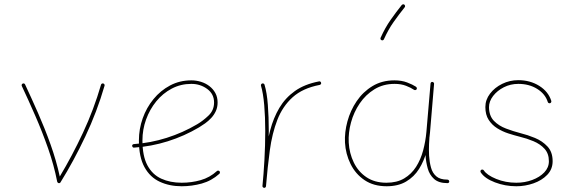

<svg xmlns="http://www.w3.org/2000/svg" viewBox="-20 -875 2696 903"><path d="M86.9 -481.9Q83.5 -480.5 82.3 -477.3Q81.1 -474.1 82.5 -470.7Q113.3 -405.3 146 -330.3Q178.7 -255.4 206.3 -176.8Q233.9 -98.1 249 -20.5Q250 -17.1 253.2 -14.9Q256.3 -12.7 259.8 -13.7Q263.2 -14.6 264.6 -17.6Q326.7 -117.7 381.3 -233.2Q436 -348.6 471.7 -471.7Q472.7 -475.1 470.9 -478.3Q469.2 -481.4 465.8 -482.4Q462.4 -483.4 459.2 -481.7Q456.1 -480 455.1 -476.6Q421.4 -360.4 370.4 -251Q319.3 -141.6 261.2 -44.9Q244.6 -120.6 217.5 -196.3Q190.4 -272 158.9 -343.5Q127.4 -415 98.1 -477.5Q96.7 -481 93.5 -482.2Q90.3 -483.4 86.9 -481.9Z M879.9 -480.5Q921.9 -480.5 954.3 -456.8Q986.8 -433.1 986.8 -393.1Q986.8 -356.4 960.7 -331.5Q934.6 -306.6 907.2 -290.5Q839.4 -250.5 763.7 -226.6Q688 -202.6 609.4 -197.3Q606 -196.8 603.5 -194.6Q601.1 -192.4 601.6 -188.5Q602.1 -185.1 604.5 -182.6Q606.9 -180.2 610.4 -180.7Q690.9 -186 768.8 -210.4Q846.7 -234.9 916 -275.9Q929.7 -284.2 944.8 -294.9Q960 -305.7 973.4 -320.1Q986.8 -334.5 995.1 -352.5Q1003.4 -370.6 1003.4 -393.1Q1003.4 -418 992.9 -437.3Q982.4 -456.5 964.8 -470Q947.3 -483.4 925.3 -490.2Q903.3 -497.1 879.9 -497.1Q825.2 -497.1 780 -473.1Q734.9 -449.2 701.9 -408.9Q668.9 -368.7 651.1 -318.4Q633.3 -268.1 633.3 -214.8Q633.3 -136.7 659.4 -89.1Q685.5 -41.5 731.2 -20.3Q776.9 1 834.5 1Q882.3 1 928.5 -11.7Q974.6 -24.4 1011.7 -57.6Q1014.2 -60.1 1014.4 -63.7Q1014.6 -67.4 1012.2 -69.8Q1010.3 -72.3 1006.3 -72.5Q1002.4 -72.8 1000 -70.3Q966.8 -40 923.8 -27.8Q880.9 -15.6 834.5 -15.6Q780.3 -15.6 738.5 -34.7Q696.8 -53.7 673.3 -97.4Q649.9 -141.1 649.9 -214.8Q649.9 -265.6 667 -313Q684.1 -360.4 714.8 -398.2Q745.6 -436 787.8 -458.3Q830.1 -480.5 879.9 -480.5Z M1490.2 -485.4Q1489.7 -488.8 1486.8 -491Q1483.9 -493.2 1480.5 -492.2Q1412.1 -479 1366.9 -446.8Q1321.8 -414.6 1293.9 -367.7Q1266.1 -320.8 1250.7 -262.2Q1235.4 -203.6 1227.8 -137.2Q1220.2 -70.8 1214.4 -0.5Q1213.9 2.9 1216.3 5.4Q1218.8 7.8 1222.2 8.3Q1226.1 8.8 1228.3 6.3Q1230.5 3.9 1231 0.5Q1238.3 -88.4 1249 -168Q1259.8 -247.6 1284.4 -311.3Q1309.1 -375 1356.4 -417.7Q1403.8 -460.4 1483.4 -475.6Q1486.8 -476.6 1489 -479.2Q1491.2 -481.9 1490.2 -485.4ZM1221.7 8.3Q1225.1 8.8 1227.8 6.6Q1230.5 4.4 1231 1Q1236.3 -51.8 1240.2 -121.1Q1244.1 -190.4 1244.1 -259.8Q1244.1 -324.2 1239.7 -381.8Q1235.4 -439.5 1224.1 -476.6Q1223.1 -480 1220 -481.7Q1216.8 -483.4 1213.4 -482.4Q1210 -481.4 1208.3 -478.3Q1206.5 -475.1 1207.5 -471.7Q1217.8 -437 1222.7 -380.4Q1227.5 -323.7 1227.5 -259.8Q1227.5 -190.9 1223.6 -122.1Q1219.7 -53.2 1214.4 -1Q1213.9 2.4 1216.1 5.1Q1218.3 7.8 1221.7 8.3Z M1991.7 -234.4Q1988.3 -234.9 1985.8 -232.7Q1983.4 -230.5 1982.9 -227.1Q1981.9 -214.4 1981.2 -200.7Q1980.5 -187 1980.7 -172.6Q1981 -158.2 1981.4 -143.1Q1983.4 -112.3 1991.7 -82.5Q2000 -52.7 2021.7 -33.2Q2043.5 -13.7 2084.5 -13.7Q2088.4 -13.7 2090.8 -16.1Q2093.3 -18.6 2092.8 -22Q2092.3 -25.9 2089.8 -28.1Q2087.4 -30.3 2083.5 -30.3Q2049.8 -30.3 2032 -45.7Q2014.2 -61 2007.1 -86.7Q2000 -112.3 1998 -143.1Q1997.6 -157.7 1997.3 -170.9Q1997.1 -184.1 1997.8 -197.5Q1998.5 -210.9 1999.5 -225.1Q2000 -229 1997.6 -231.4Q1995.1 -233.9 1991.7 -234.4ZM1797.4 -15.6Q1742.2 -15.6 1703.6 -41.5Q1665 -67.4 1644 -110.6Q1623 -153.8 1620.1 -204.6Q1617.7 -251 1630.9 -299.3Q1644 -347.7 1671.9 -388.7Q1699.7 -429.7 1741 -455.1Q1782.2 -480.5 1835.9 -480.5Q1866.7 -480.5 1889.9 -471.4Q1913.1 -462.4 1927.2 -452.6Q1930.2 -450.7 1933.8 -451.4Q1937.5 -452.1 1939.5 -455.1Q1941.4 -458 1940.2 -461.7Q1939 -465.3 1936 -467.3Q1920.4 -477.5 1894.5 -487.3Q1868.7 -497.1 1835 -497.1Q1776.4 -497.1 1731.7 -470Q1687 -442.9 1657.5 -399.2Q1627.9 -355.5 1614 -304.2Q1600.1 -252.9 1602.5 -204.6Q1605.5 -150.9 1628.7 -103.8Q1651.9 -56.6 1694.6 -27.8Q1737.3 1 1798.3 1Q1852.5 1 1890.1 -21.2Q1927.7 -43.5 1950.9 -80.6Q1974.1 -117.7 1986.3 -162.6Q1998.5 -207.5 2002.4 -252.4L2021.5 -480.5Q2022 -483.9 2019.5 -486.6Q2017.1 -489.3 2013.7 -489.7Q2010.3 -490.2 2007.8 -488Q2005.4 -485.8 2004.9 -482.4L1985.4 -254.4Q1981.4 -210 1970 -167.2Q1958.5 -124.5 1936.8 -90.3Q1915 -56.2 1880.9 -35.9Q1846.7 -15.6 1797.4 -15.6ZM1881.8 -853Q1879.4 -855.5 1875.7 -854.7Q1872.1 -854 1869.6 -851.6Q1842.3 -817.4 1816.9 -781.2Q1791.5 -745.1 1770 -697.3Q1768.6 -693.8 1769.8 -690.7Q1771 -687.5 1774.4 -686Q1777.8 -684.6 1781 -685.8Q1784.2 -687 1785.6 -690.4Q1806.6 -736.8 1831.3 -771.7Q1856 -806.6 1883.3 -840.8Q1885.7 -843.3 1885 -847.2Q1884.3 -851.1 1881.8 -853Z M2566.9 -389.6Q2570.3 -390.6 2572 -393.8Q2573.7 -397 2572.8 -400.4Q2559.1 -444.3 2516.1 -471.2Q2473.1 -498 2417.5 -498Q2377.4 -498 2342 -480.7Q2306.6 -463.4 2284.7 -434.6Q2262.7 -405.8 2262.7 -371.6Q2262.7 -335.4 2278.3 -311.3Q2293.9 -287.1 2318.6 -271.7Q2343.3 -256.3 2371.3 -247.3Q2399.4 -238.3 2424.8 -231.9Q2457.5 -224.1 2489 -210.9Q2520.5 -197.8 2541 -175.3Q2561.5 -152.8 2561.5 -116.7Q2561.5 -86.9 2539.8 -64.2Q2518.1 -41.5 2483.2 -28.6Q2448.2 -15.6 2408.2 -15.6Q2357.9 -15.6 2314 -33.4Q2270 -51.3 2255.4 -73.7Q2253.4 -76.7 2249.8 -77.4Q2246.1 -78.1 2243.2 -76.2Q2240.2 -74.2 2239.7 -70.6Q2239.3 -66.9 2241.2 -64Q2259.8 -35.6 2307.9 -17.3Q2356 1 2408.2 1Q2449.7 1 2489 -12.7Q2528.3 -26.4 2553.7 -52.7Q2579.1 -79.1 2579.1 -116.7Q2579.1 -160.2 2554.9 -186Q2530.8 -211.9 2495.8 -226.3Q2460.9 -240.7 2428.7 -248.5Q2394.5 -257.3 2360.1 -270.3Q2325.7 -283.2 2303 -306.6Q2280.3 -330.1 2279.8 -370.6Q2279.8 -398.4 2299.1 -423.6Q2318.4 -448.7 2349.6 -464.6Q2380.9 -480.5 2417.5 -480.5Q2468.8 -480.5 2506.6 -456.8Q2544.4 -433.1 2556.2 -395.5Q2557.1 -392.1 2560.3 -390.4Q2563.5 -388.7 2566.9 -389.6Z"/></svg>

Font: Mikhak VF
Style: Regular
Weight: 100
Designer: Amin Abedi
Version: Version 3.001